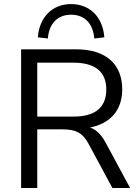

<svg xmlns="http://www.w3.org/2000/svg" viewBox="-20 -937 696 957"><path d="M85.3 0H165.7V-292.2H291.2C354.9 -292.2 390.2 -277.5 420.6 -221.6L540.2 0H628.4L506.9 -225.5C475.5 -283.3 439.2 -307.8 388.2 -307.8H368.6L358.8 -295.1C504.9 -295.1 589.2 -367.6 589.2 -491.2C589.2 -618.6 506.9 -691.2 358.8 -691.2H85.3ZM347.1 -355.9H165.7V-624.5H347.1C454.9 -624.5 509.8 -578.4 509.8 -491.2C509.8 -402 454.9 -355.9 347.1 -355.9ZM168.6 -751 218.6 -745.1C224.5 -820.6 267.6 -863.7 334.3 -863.7C401 -863.7 444.1 -820.6 450 -745.1L500 -751C492.2 -853.9 426.5 -916.7 334.3 -916.7C243.1 -916.7 176.5 -853.9 168.6 -751Z"/></svg>

Font: LL Pando Sans
Style: Regular
Weight: 400
Designer: Joshua Smith
Foundry: Joshua Smith
Version: Version 1.000;Glyphs 3.2.1 (3258)